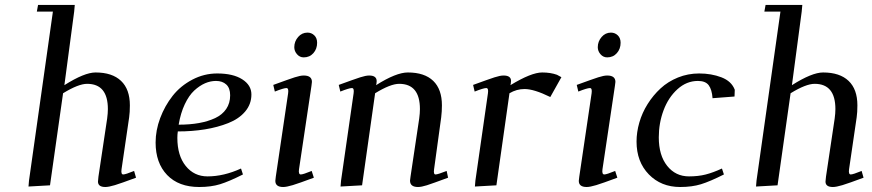

<svg xmlns="http://www.w3.org/2000/svg" viewBox="-20 -749 3524 776"><path d="M95.2 4.9 97.2 -19 193.8 -702.1H128.9L133.8 -729H282.2L279.8 -702.1L240.2 -404.8Q321.3 -456.1 366.2 -456.1Q433.6 -456.1 469.2 -422.1Q504.9 -388.2 504.9 -323.2Q504.9 -294.9 502 -274.9L471.2 -64.9Q468.3 -43.9 478 -43.9Q487.3 -43.9 522 -58.1L529.8 -30.8Q469.2 -8.3 444.3 -0.7Q419.4 6.8 405.8 6.8Q376 6.8 376 -15.1Q376 -19.5 377.9 -35.2L413.1 -270Q416 -291.5 416 -308.1Q416 -410.2 332 -410.2Q296.9 -410.2 234.9 -372.1L182.1 0Z M608.9 -172.9Q608.9 -222.2 627.4 -271.7Q646 -321.3 677.7 -361.6Q709.5 -401.9 757.1 -427Q804.7 -452.1 857.9 -452.1Q921.9 -452.1 959 -428.5Q996.1 -404.8 996.1 -367.2Q996.1 -328.1 970.9 -298.3Q945.8 -268.6 902.6 -251.5Q859.4 -234.4 808.1 -226.1Q756.8 -217.8 698.7 -217.8Q696.8 -205.6 696.8 -191.9Q696.8 -120.1 730.7 -78.1Q764.6 -36.1 818.8 -36.1Q884.3 -36.1 954.1 -67.9L961.9 -43.9Q905.8 -15.6 869.4 -4.4Q833 6.8 785.2 6.8Q702.1 6.8 655.5 -41.7Q608.9 -90.3 608.9 -172.9ZM702.1 -245.1Q747.6 -245.1 784.2 -251.7Q820.8 -258.3 849.6 -271.7Q878.4 -285.2 894.3 -308.6Q910.2 -332 910.2 -363.8Q910.2 -393.1 894.5 -407.5Q878.9 -421.9 853 -421.9Q830.6 -421.9 808.6 -412.4Q786.6 -402.8 765.1 -383.1Q743.7 -363.3 726.8 -327.6Q710 -292 702.1 -245.1Z M1084.5 -405.8Q1148.4 -429.2 1171.1 -436.5Q1193.8 -443.8 1207.5 -443.8Q1240.7 -443.8 1240.7 -418Q1240.7 -413.6 1238.8 -401.9L1188.5 -64.9Q1185.5 -43.9 1195.8 -43.9Q1205.1 -43.9 1239.7 -58.1L1248.5 -30.8Q1188 -8.3 1163.1 -0.7Q1138.2 6.8 1124.5 6.8Q1092.8 6.8 1092.8 -18.1Q1092.8 -21.5 1094.7 -35.2L1144.5 -372.1Q1147.5 -393.1 1137.7 -393.1Q1126.5 -393.1 1090.8 -378.9ZM1169.4 -558.1Q1169.4 -581.5 1184.8 -599.4Q1200.2 -617.2 1222.7 -617.2Q1238.8 -617.2 1250.2 -606.2Q1261.7 -595.2 1261.7 -576.2Q1261.7 -551.3 1246.6 -534.2Q1231.4 -517.1 1207.5 -517.1Q1191.4 -517.1 1180.4 -529.8Q1169.4 -542.5 1169.4 -558.1Z M1349.1 -405.8Q1413.1 -429.2 1435.8 -436.5Q1458.5 -443.8 1472.2 -443.8Q1502.4 -443.8 1502.4 -420.9Q1502.4 -416 1501.5 -411.1L1500 -404.8Q1581.1 -456.1 1628.4 -456.1Q1695.8 -456.1 1731 -422.1Q1766.1 -388.2 1766.1 -323.2Q1766.1 -298.8 1763.2 -274.9L1734.4 -64.9Q1731.4 -43.9 1740.2 -43.9Q1749.5 -43.9 1785.2 -58.1L1791 -30.8Q1727.5 -7.3 1705.3 -0.2Q1683.1 6.8 1669.4 6.8Q1637.2 6.8 1637.2 -19Q1637.2 -23.4 1639.2 -35.2L1674.3 -270Q1677.2 -291.5 1677.2 -308.1Q1677.2 -410.2 1593.3 -410.2Q1558.1 -410.2 1496.1 -372.1L1443.4 0L1356.4 4.9L1358.4 -19L1409.2 -372.1Q1412.1 -393.1 1402.3 -393.1Q1391.1 -393.1 1355.5 -378.9Z M1892.1 -405.8Q1956.1 -429.2 1978.8 -436.5Q2001.5 -443.8 2015.1 -443.8Q2045.4 -443.8 2045.4 -421.9Q2045.4 -416 2044.4 -411.1L2043 -404.8Q2127.4 -456.1 2171.4 -456.1Q2205.1 -456.1 2231 -446.8L2249 -437L2204.1 -356.9Q2138.2 -389.2 2100.1 -389.2Q2067.9 -389.2 2039.1 -372.1L1986.3 0L1899.4 4.9L1901.4 -19L1952.1 -372.1Q1955.1 -393.1 1945.3 -393.1Q1934.1 -393.1 1898.4 -378.9Z M2311 -405.8Q2375 -429.2 2397.7 -436.5Q2420.4 -443.8 2434.1 -443.8Q2467.3 -443.8 2467.3 -418Q2467.3 -413.6 2465.3 -401.9L2415 -64.9Q2412.1 -43.9 2422.4 -43.9Q2431.6 -43.9 2466.3 -58.1L2475.1 -30.8Q2414.6 -8.3 2389.6 -0.7Q2364.7 6.8 2351.1 6.8Q2319.3 6.8 2319.3 -18.1Q2319.3 -21.5 2321.3 -35.2L2371.1 -372.1Q2374 -393.1 2364.3 -393.1Q2353 -393.1 2317.4 -378.9ZM2396 -558.1Q2396 -581.5 2411.4 -599.4Q2426.8 -617.2 2449.2 -617.2Q2465.3 -617.2 2476.8 -606.2Q2488.3 -595.2 2488.3 -576.2Q2488.3 -551.3 2473.1 -534.2Q2458 -517.1 2434.1 -517.1Q2418 -517.1 2407 -529.8Q2396 -542.5 2396 -558.1Z M2552.7 -176.8Q2552.7 -214.8 2564 -253.9Q2575.2 -293 2597.4 -328.4Q2619.6 -363.8 2649.7 -391.6Q2679.7 -419.4 2720.2 -435.8Q2760.7 -452.1 2805.7 -452.1Q2855 -452.1 2895.8 -436.5Q2936.5 -420.9 2949.7 -386.2L2948.7 -358.9L2859.9 -352.1Q2857.4 -386.7 2844.5 -404.3Q2831.5 -421.9 2800.8 -421.9Q2754.9 -421.9 2718 -388.4Q2681.2 -355 2661.9 -303.2Q2642.6 -251.5 2642.6 -193.8Q2642.6 -121.1 2676.5 -78.6Q2710.4 -36.1 2764.6 -36.1Q2802.2 -36.1 2832 -43.7Q2861.8 -51.3 2897.9 -67.9L2905.8 -43.9Q2849.6 -15.6 2813.2 -4.4Q2776.9 6.8 2729 6.8Q2651.9 6.8 2602.3 -44.2Q2552.7 -95.2 2552.7 -176.8Z M3035.6 4.9 3037.6 -19 3134.3 -702.1H3069.3L3074.2 -729H3222.7L3220.2 -702.1L3180.7 -404.8Q3261.7 -456.1 3306.6 -456.1Q3374 -456.1 3409.7 -422.1Q3445.3 -388.2 3445.3 -323.2Q3445.3 -294.9 3442.4 -274.9L3411.6 -64.9Q3408.7 -43.9 3418.5 -43.9Q3427.7 -43.9 3462.4 -58.1L3470.2 -30.8Q3409.7 -8.3 3384.8 -0.7Q3359.9 6.8 3346.2 6.8Q3316.4 6.8 3316.4 -15.1Q3316.4 -19.5 3318.4 -35.2L3353.5 -270Q3356.4 -291.5 3356.4 -308.1Q3356.4 -410.2 3272.5 -410.2Q3237.3 -410.2 3175.3 -372.1L3122.6 0Z"/></svg>

Font: Dehuti Alt
Style: Bold-Italic
Weight: 700
Version: Version 1.2